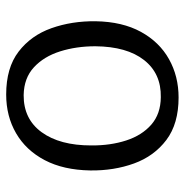

<svg xmlns="http://www.w3.org/2000/svg" viewBox="-8 -596 612 637"><g transform="rotate(90 298.5 -278.0)"><path d="M294 8Q205.5 8 151.8 -33.2Q98 -74.5 74 -142.2Q50 -210 51 -289Q52.5 -377.5 86.2 -439Q120 -500.5 176.8 -532.2Q233.5 -564 304 -564Q391 -564 444.8 -523.5Q498.5 -483 522.8 -416.2Q547 -349.5 546 -271Q544.5 -182 511.8 -119.8Q479 -57.5 422.5 -24.8Q366 8 294 8ZM296 -50Q375.5 -49.5 419.2 -109.8Q463 -170 463 -274Q463.5 -338 446.5 -390.2Q429.5 -442.5 394 -473.5Q358.5 -504.5 303 -505Q224.5 -506.5 179.8 -449.5Q135 -392.5 134 -288Q134 -224.5 151 -170.8Q168 -117 203.8 -84Q239.5 -51 296 -50Z"/></g></svg>

Font: Merriweather Sans Light
Style: Regular
Weight: 300
Designer: Eben Sorkin
Foundry: Eben Sorkin
Version: Version 2.001; ttfautohint (v1.8.3)